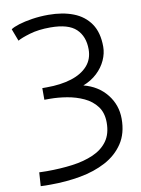

<svg xmlns="http://www.w3.org/2000/svg" viewBox="-96 -773 753 1023"><g transform="rotate(-10 280.0 -261.5)"><path d="M95 185Q85 185 66.5 185Q48 185 40 184L45 110Q50 110 61 110.5Q72 111 86 111Q160 111 224.5 102.5Q289 94 339 72Q389 50 417 11Q445 -28 445 -89Q445 -142 419 -176.5Q393 -211 351 -230.5Q309 -250 261 -258Q213 -266 169 -266H139V-329H163Q239 -329 296.5 -347Q354 -365 386 -401Q418 -437 418 -490Q418 -560 376 -600Q334 -640 237 -640Q173 -640 125.5 -626Q78 -612 58 -600L33 -666Q47 -676 77.5 -685.5Q108 -695 150 -701.5Q192 -708 238 -708Q315 -708 373 -685.5Q431 -663 464 -615Q497 -567 497 -490Q497 -454 480.5 -417.5Q464 -381 432.5 -351.5Q401 -322 357 -305Q435 -285 481 -227.5Q527 -170 527 -95Q527 -16 491 38Q455 92 394 124.5Q333 157 255.5 171Q178 185 95 185Z"/></g></svg>

Font: Ubuntu Sans Mono
Style: Regular
Weight: 400
Monospace: yes
Designer: Dalton Maag Ltd
Foundry: Dalton Maag Ltd
Version: Version 1.006